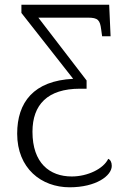

<svg xmlns="http://www.w3.org/2000/svg" viewBox="-20 -556 545 816"><path d="M276 240C388 240 455 191 455 149C455 133 449 123 440 119C420 161 353 194 285 194C191 194 118 137 118 4C118 -111 182 -179 320 -179H348V-214L143 -481H354C397 -481 405 -470 410 -431L414 -402H450L444 -536H71V-501L291 -221C123 -213 53 -121 53 12C53 160 156 240 276 240Z"/></svg>

Font: Noto Serif Light
Style: Regular
Weight: 300
Designer: Monotype Design Team
Foundry: Monotype Imaging Inc.
Version: Version 2.013